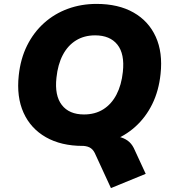

<svg xmlns="http://www.w3.org/2000/svg" viewBox="-20 -736 886 983"><path d="M548 227 465 47Q455 27 438 18.5Q421 10 388 10L533 -41Q563 -41 588.5 -35.5Q614 -30 633.5 -16Q653 -2 665 22L726 154ZM404 11Q293 11 215 -33.5Q137 -78 100.5 -159Q64 -240 76 -350Q85 -435 118.5 -502.5Q152 -570 205.5 -618Q259 -666 327.5 -691Q396 -716 474 -716Q586 -716 663.5 -672Q741 -628 777.5 -547.5Q814 -467 802 -357Q793 -271 759.5 -203Q726 -135 672.5 -87Q619 -39 550.5 -14Q482 11 404 11ZM410 -150Q467 -150 509 -176.5Q551 -203 576.5 -252Q602 -301 609 -368Q619 -460 581 -507.5Q543 -555 467 -555Q411 -555 369 -529Q327 -503 301.5 -454.5Q276 -406 269 -338Q259 -247 296.5 -198.5Q334 -150 410 -150Z"/></svg>

Font: Nunito Sans 8pt Black
Style: Italic
Weight: 900
Italic angle: -9°
Version: Version 3.101;gftools[0.9.27]